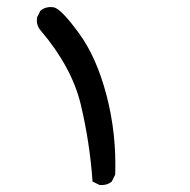

<svg xmlns="http://www.w3.org/2000/svg" viewBox="-20 -356 540 546"><path d="M262.7 169.9 243.2 160.2Q235.4 49.8 210 -57.6Q184.6 -165 94.7 -270.5Q83 -284.2 85 -305.7L94.7 -325.2Q110.4 -338.9 133.8 -335Q155.3 -329.1 205.1 -260.7Q254.9 -192.4 283.2 -84Q311.5 24.4 307.6 140.6L297.9 160.2Q284.2 171.9 262.7 169.9Z"/></svg>

Font: JasonHandwriting1
Style: Regular
Weight: 400
Version: Version 1.48.20